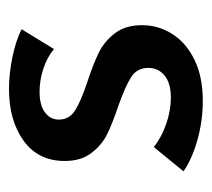

<svg xmlns="http://www.w3.org/2000/svg" viewBox="-42 -423 471 427"><g transform="rotate(-90 193.5 -209.5)"><path d="M26 -37 80 -103Q101 -86 131 -75.5Q161 -65 190 -65Q222 -65 239 -79Q256 -93 256 -115Q256 -140 236 -153Q216 -166 171 -182Q132 -195 108 -207Q84 -219 66.5 -242Q49 -265 49 -301Q49 -360 94 -392.5Q139 -425 209 -425Q243 -425 279.5 -417.5Q316 -410 342 -397L298 -325Q280 -340 254.5 -348.5Q229 -357 203 -357Q173 -357 157 -345Q141 -333 141 -314Q141 -291 161.5 -278Q182 -265 224 -251Q264 -238 289.5 -225.5Q315 -213 333 -189.5Q351 -166 351 -129Q351 -93 331.5 -62Q312 -31 274 -12.5Q236 6 183 6Q138 6 95.5 -6Q53 -18 26 -37Z"/></g></svg>

Font: Ysabeau Infant Semibold
Style: Regular
Weight: 600
Designer: Christian Thalmann (Catharsis Fonts)
Version: Version 0.003